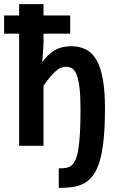

<svg xmlns="http://www.w3.org/2000/svg" viewBox="-20 -710 590 935"><path d="M372.1 -179.2Q372.1 -240.7 367.2 -282.2Q362.3 -323.7 353 -346.7Q343.8 -369.6 330.6 -377.2Q317.4 -384.8 300.8 -384.8Q287.6 -384.8 275.9 -379.6Q264.2 -374.5 251.5 -363.5Q238.8 -352.5 224.4 -335.2Q210 -317.9 191.9 -293V0H73.2V-545.9H0V-634.8H73.2V-689.9H191.9V-634.8H321.8V-545.9H191.9V-498L186 -407.7Q212.4 -444.8 245.8 -464.8Q279.3 -484.9 327.1 -484.9Q366.7 -484.9 397.5 -469.7Q428.2 -454.6 449 -419.7Q469.7 -384.8 480.5 -325.4Q491.2 -266.1 491.2 -184.1V-181.2Q491.2 -96.7 484.9 -33.2Q478.5 30.3 465.8 73.5Q453.1 116.7 434.1 142.8Q415 168.9 390.1 182.6Q365.2 196.3 334.2 200.7Q303.2 205.1 266.1 205.1V109.9Q285.2 109.9 300.3 107.7Q315.4 105.5 327.1 96.4Q338.9 87.4 347.4 68.8Q356 50.3 361.3 18.1Q366.7 -14.2 369.4 -62.5Q372.1 -110.8 372.1 -175.3ZM0 -506.8Z"/></svg>

Font: Code New Roman
Style: Bold
Weight: 700
Monospace: yes
Designer: Sam Radian
Foundry: Code New Roman
Version: Version 1.508 October 19, 2014